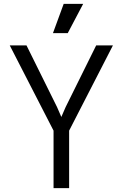

<svg xmlns="http://www.w3.org/2000/svg" viewBox="-20 -966 630 986"><path d="M116 -733 273 -416 313 -324H277L317 -416L474 -733H560L335 -295V0H255V-295L30 -733ZM407 -946 328 -796H252L307 -946Z"/></svg>

Font: Kreadon
Style: Regular
Weight: 400
Designer: kohakuno
Foundry: StudioGnu
Version: Version 1.000;Glyphs 3.1.2 (3151)